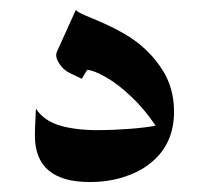

<svg xmlns="http://www.w3.org/2000/svg" viewBox="-20 -357 429 385"><path d="M329 -133Q329 -65 278 -27Q257 -11 226.5 -1.5Q196 8 160 8Q50 8 50 -85Q50 -100 51 -116.5Q52 -133 52 -139Q68 -115 99.5 -105.5Q131 -96 176 -96Q204 -96 238 -98.5Q272 -101 292 -105Q270 -138 243 -163.5Q216 -189 192 -202.5Q168 -216 155 -217L144 -199L119 -211Q107 -217 98.5 -230Q90 -243 94 -253L132 -337Q137 -332 150 -326.5Q163 -321 168 -319Q216 -299 244 -280Q281 -255 305 -218Q329 -181 329 -133Z"/></svg>

Font: Katibeh
Style: Regular
Weight: 400
Designer: Arabic design by Kourosh Beigpour, Latin design by Eduardo Tunni, engineering by Lasse Fister
Version: Version 1.0010g